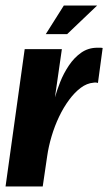

<svg xmlns="http://www.w3.org/2000/svg" viewBox="-23 -672 390 692"><path d="M-3 0 66 -495H200L175 -321Q182 -346 194 -376.5Q206 -407 225 -435.5Q244 -464 269.5 -482Q295 -500 328 -500Q332 -500 338 -500Q344 -500 347 -499L330 -373Q328 -374 323.5 -374.5Q319 -375 314 -374Q290 -372 268 -355.5Q246 -339 226 -312Q206 -285 190 -251.5Q174 -218 163 -181Q152 -144 147 -109L131 0ZM142 -549 207 -652H327L219 -549Z"/></svg>

Font: Alumni Sans Thin ExtraBold
Style: Italic
Weight: 800
Italic angle: -8°
Version: Version 1.016